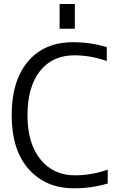

<svg xmlns="http://www.w3.org/2000/svg" viewBox="-20 -957 652 986"><path d="M533.2 -85.9V-14.6Q447.3 10.7 358.4 9.8Q214.8 9.8 127.4 -88.4Q40 -186.5 40 -365.2Q40 -542 123.5 -641.1Q207 -740.2 355.5 -740.2Q446.3 -740.2 528.3 -714.8V-643.6Q445.3 -672.9 362.3 -672.9Q249 -672.9 185.1 -591.8Q121.1 -510.7 121.1 -365.2Q121.1 -220.7 187.5 -138.7Q253.9 -56.6 365.2 -56.6Q450.2 -56.6 533.2 -85.9ZM286.1 -809.6V-936.5H364.3V-809.6Z"/></svg>

Font: Mgen+ 1c regular
Style: Regular
Weight: 400
Designer: [Source Han Sans]
Ryoko NISHIZUKA  (kana & ideographs); Paul D. Hunt (Latin, Greek & Cyrillic); Wenlong ZHANG  (bopomofo
Version: Version 1.059.20150602